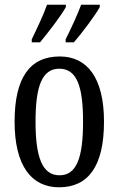

<svg xmlns="http://www.w3.org/2000/svg" viewBox="-20 -786 504 816"><path d="M259 -619V-606H294C331 -649 385 -721 404 -756V-766H325C308 -721 285 -671 259 -619ZM115 -619V-606H150C186 -649 241 -721 260 -756V-766H180C164 -721 140 -671 115 -619ZM231 10C356 10 422 -81 422 -269C422 -456 350 -546 234 -546C107 -546 42 -456 42 -269C42 -81 114 10 231 10ZM233 -41C159 -41 131 -119 131 -269C131 -418 158 -494 232 -494C307 -494 333 -418 333 -269C333 -119 307 -41 233 -41Z"/></svg>

Font: Noto Serif Sinhala ExtraCondensed
Style: Regular
Weight: 400
Width: 2
Designer: Jelle Bosma - Monotype Design Team
Foundry: Monotype Imaging Inc.
Version: Version 2.007